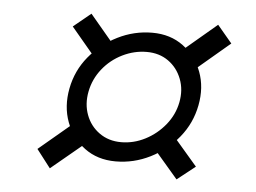

<svg xmlns="http://www.w3.org/2000/svg" viewBox="-40 -626 730 548"><g transform="rotate(5 325.0 -352.0)"><path d="M306 -163Q254 -163 217 -190.5Q180 -218 163.5 -262.5Q147 -307 157 -359Q167 -411 200 -451Q233 -491 280 -514.5Q327 -538 379 -538Q431 -538 468 -510.5Q505 -483 521.5 -439Q538 -395 528 -343Q518 -291 485 -250.5Q452 -210 405 -186.5Q358 -163 306 -163ZM121 -127 81 -179 188 -269 227 -215ZM317 -219Q353 -219 386 -236Q419 -253 442.5 -282Q466 -311 473 -347Q480 -383 468 -414Q456 -445 430 -463.5Q404 -482 368 -482Q332 -482 298.5 -465.5Q265 -449 242 -420Q219 -391 212 -355Q205 -319 216.5 -288Q228 -257 254.5 -238Q281 -219 317 -219ZM229 -443 151 -536 201 -577 280 -483ZM484 -127 406 -218 457 -260 536 -168ZM495 -433 454 -484 564 -577 606 -527Z"/></g></svg>

Font: REM Medium
Style: Italic
Weight: 500
Italic angle: -11°
Designer: Octavio Pardo
Foundry: Ashler Design
Version: Version 1.005;gftools[0.9.28]